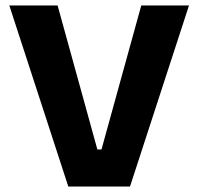

<svg xmlns="http://www.w3.org/2000/svg" viewBox="-20 -680 723 700"><path d="M229 0 14 -660H190L335 -135H350L495 -660H669L454 0Z"/></svg>

Font: Bricolage Grotesque 10pt ExtraBold
Style: Regular
Weight: 800
Designer: Mathieu Triay
Foundry: Atelier Triay
Version: Version 1.000; ttfautohint (v1.8.4.7-5d5b);gftools[0.9.32]